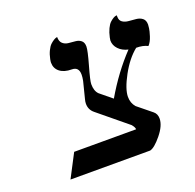

<svg xmlns="http://www.w3.org/2000/svg" viewBox="-104 -667 787 775"><g transform="rotate(-20 290.0 -279.5)"><path d="M419.9 -189 480 -140.1Q494.1 -128.9 494.1 -108.9Q494.1 -78.6 463.9 -41.5Q433.6 -4.4 414.1 0H71.8L124 -100.1H390.1Q390.1 -108.9 378.9 -122.1L254.9 -224.1Q234.9 -240.2 234.9 -266.1Q234.9 -274.9 237.8 -285.2L255.9 -356.9Q258.8 -371.6 258.8 -382.8Q258.8 -416 229 -416Q196.3 -416 177.7 -430.7Q159.2 -445.3 159.2 -470.2Q159.2 -475.1 161.1 -484.9Q165 -504.4 172.4 -519.3Q179.7 -534.2 187.3 -541.3Q194.8 -548.3 201.9 -552.7Q209 -557.1 213.4 -558.1L217.8 -559.1Q217.8 -540 227.8 -531Q237.8 -522 252.2 -520.5Q266.6 -519 281.2 -517.8Q295.9 -516.6 305.9 -508.5Q315.9 -500.5 315.9 -482.9Q315.9 -465.8 299.1 -406.7Q282.2 -347.7 282.2 -333Q282.2 -303.7 296.9 -289.1L348.1 -247.1Q403.3 -341.8 471.2 -413.1Q445.8 -418.9 430.4 -435.1Q415 -451.2 415 -472.2Q415 -475.1 417 -484.9Q421.4 -505.4 428.7 -520.5Q436 -535.6 443.6 -542.7Q451.2 -549.8 458.3 -554Q465.3 -558.1 469.7 -558.6L474.1 -559.1V-553.2Q474.1 -536.6 485.1 -529.3Q496.1 -522 511.7 -520.8Q527.3 -519.5 542.7 -518.1Q558.1 -516.6 569.1 -508.1Q580.1 -499.5 580.1 -481Q579.6 -475.1 578.6 -465.3Q577.6 -455.6 570.6 -433.3Q563.5 -411.1 551.8 -398.9Q532.2 -409.2 502.9 -409.2Q464.4 -378.4 434.1 -322.8Q403.8 -267.1 403.8 -233.9Q403.8 -207.5 419.9 -189Z"/></g></svg>

Font: Linear Smooth
Style: Italic
Weight: 400
Designer: Philipp H. Poll, Flanker
Foundry: Philipp H. Poll, reworked by Flanker
Version: Version 1.061 | FøM Fix